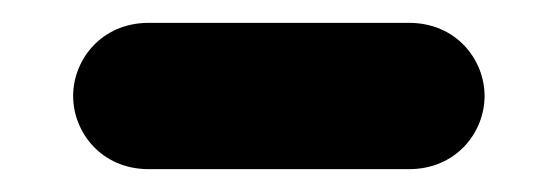

<svg xmlns="http://www.w3.org/2000/svg" viewBox="-20 -424 488 168"><path d="M110 -276H338C379 -276 404 -308 404 -340C404 -372 379 -404 338 -404H110C69 -404 44 -372 44 -340C44 -308 69 -276 110 -276Z"/></svg>

Font: SN Pro
Style: Bold
Weight: 700
Designer: Tobias Whetton
Foundry: Supernotes
Version: Version 1.003;Glyphs 3.3 (3324)